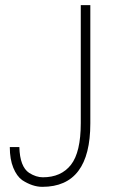

<svg xmlns="http://www.w3.org/2000/svg" viewBox="-20 -720 442 744"><path d="M18 -150H55Q57 -74 93 -50Q120 -33 146 -33Q217 -33 255 -81.5Q293 -130 293 -243V-700H330V-242Q330 4 144 4Q106 4 66 -22Q45 -37 31.5 -70Q18 -103 18 -150Z"/></svg>

Font: Bubbler One
Style: Regular
Weight: 400
Designer: Brenda Gallo (gbrenda1987@gmail.com)
Foundry: Brenda Gallo
Version: Version 1.003